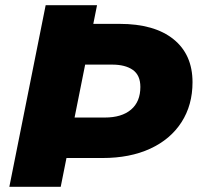

<svg xmlns="http://www.w3.org/2000/svg" viewBox="-20 -720 777 740"><path d="M195 -111 226 -267H384Q449 -267 485 -297.5Q521 -328 521 -385Q521 -430 492 -450.5Q463 -471 412 -471H268L298 -628H441Q575 -628 648.5 -569Q722 -510 722 -403Q722 -315 679.5 -249Q637 -183 559 -147Q481 -111 375 -111ZM16 0 156 -700H354L214 0Z"/></svg>

Font: Montserrat Thin ExtraBold
Style: Italic
Weight: 800
Italic angle: -11.3°
Version: Version 9.000